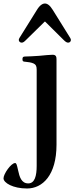

<svg xmlns="http://www.w3.org/2000/svg" viewBox="-34 -782 429 1094"><path d="M73 -555C73 -546 80 -539 90 -539C98 -539 105 -545 114 -554L221 -659H223L329 -554C338 -545 346 -539 354 -539C364 -539 370 -546 370 -555C370 -557 368 -563 366 -566L267 -725C250 -753 235 -762 222 -762C209 -762 193 -753 176 -725L77 -566C75 -563 73 -557 73 -555ZM-14 234C-14 260 40 292 120 292C208 292 288 217 288 42V-442C288 -456 287 -470 266 -470C250 -470 222 -467 190 -464C165 -462 124 -460 110 -460C97 -460 94 -456 94 -444C94 -431 100 -431 111 -430C125 -429 146 -426 158 -420C170 -414 175 -406 175 -385V163C175 220 164 263 127 263C88 263 77 226 69 188C62 157 60 147 52 147C29 147 -14 209 -14 234Z"/></svg>

Font: Monomakh Unicode
Style: Regular
Weight: 400
Version: Version 1.2